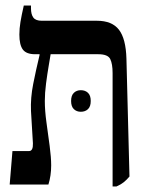

<svg xmlns="http://www.w3.org/2000/svg" viewBox="-20 -667 533 694"><path d="M15 0 25 -121H85Q100 -121 99 -149L92 -266Q90 -313 100 -363.5Q110 -414 123 -468V-471H107Q75 -471 62.5 -488Q50 -505 50 -542Q50 -564 54 -588Q58 -612 66 -647H92V-637Q92 -615 100.5 -603.5Q109 -592 131 -592H330Q385 -592 410 -559.5Q435 -527 437 -455L448 -29Q438 -17 427.5 -8.5Q417 0 401 7H387V-403Q387 -436 378.5 -453.5Q370 -471 335 -471H163Q161 -458 156 -429Q151 -400 146.5 -365.5Q142 -331 142 -302Q142 -267 148 -224Q154 -181 159.5 -139.5Q165 -98 165 -69Q165 -51 162.5 -33.5Q160 -16 155 0ZM237 -302Q237 -322 247 -331.5Q257 -341 272 -341Q288 -341 298 -331.5Q308 -322 308 -302Q308 -282 298 -272.5Q288 -263 272 -263Q257 -263 247 -272.5Q237 -282 237 -302Z"/></svg>

Font: Noto Serif Hebrew Condensed SemiBold
Style: Regular
Weight: 600
Width: 3
Designer: Monotype Design Team
Foundry: Monotype Imaging Inc.
Version: Version 2.004; ttfautohint (v1.8.4.7-5d5b)